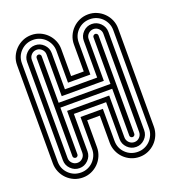

<svg xmlns="http://www.w3.org/2000/svg" viewBox="-147 -803 928 1041"><g transform="rotate(-20 317.0 -283.0)"><path d="M25 -567Q25 -593 35 -616Q45 -639 62.5 -656.5Q80 -674 103 -684Q126 -694 153 -694Q179 -694 202 -684Q225 -674 242.5 -656.5Q260 -639 270 -616Q280 -593 280 -567V-411H353V-567Q353 -593 363 -616Q373 -639 390.5 -656.5Q408 -674 431 -684Q454 -694 481 -694Q507 -694 530 -684Q553 -674 570.5 -656.5Q588 -639 598 -616Q608 -593 608 -567V0Q608 26 598 49.5Q588 73 570.5 90.5Q553 108 530 118Q507 128 481 128Q454 128 431 118Q408 108 390.5 90.5Q373 73 363 49.5Q353 26 353 0V-156H280V0Q280 26 270 49.5Q260 73 242.5 90.5Q225 108 202 118Q179 128 153 128Q126 128 103 118Q80 108 62.5 90.5Q45 73 35 49.5Q25 26 25 0ZM53 0Q53 42 82 70.5Q111 99 153 99Q173 99 191 91.5Q209 84 222.5 70.5Q236 57 244 39Q252 21 252 0V-185H381V0Q381 42 410 70.5Q439 99 481 99Q501 99 519 91.5Q537 84 550.5 70.5Q564 57 572 39Q580 21 580 0V-567Q580 -588 572 -606Q564 -624 550.5 -637.5Q537 -651 519 -658.5Q501 -666 481 -666Q439 -666 410 -637.5Q381 -609 381 -567V-383H252V-567Q252 -588 244 -606Q236 -624 222.5 -637.5Q209 -651 191 -658.5Q173 -666 153 -666Q111 -666 82 -637.5Q53 -609 53 -567ZM82 -564Q82 -593 103 -614Q124 -635 153 -635Q182 -635 203 -614Q224 -593 224 -564V-355H410V-567Q410 -596 431 -617Q452 -638 481 -638Q510 -638 531 -617Q552 -596 552 -567V0Q552 29 531 50Q510 71 481 71Q452 71 431 50Q410 29 410 0V-213H224V3Q224 32 203 53Q182 74 153 74Q124 74 103 53Q82 32 82 3ZM110 0Q110 18 122.5 30.5Q135 43 153 43Q170 43 182.5 30.5Q195 18 195 0V-241H438V0Q438 18 450.5 30.5Q463 43 481 43Q498 43 510.5 30.5Q523 18 523 0V-567Q523 -584 510.5 -596.5Q498 -609 481 -609Q463 -609 450.5 -596.5Q438 -584 438 -567V-326H195V-567Q195 -584 182.5 -596.5Q170 -609 153 -609Q135 -609 122.5 -596.5Q110 -584 110 -567ZM138 -567Q138 -573 142.5 -577Q147 -581 153 -581Q158 -581 162.5 -577Q167 -573 167 -567V-298H466V-567Q466 -573 470.5 -577Q475 -581 481 -581Q486 -581 490.5 -577Q495 -573 495 -567V0Q495 6 490.5 10Q486 14 481 14Q475 14 470.5 10Q466 6 466 0V-270H167V0Q167 6 162.5 10Q158 14 153 14Q147 14 142.5 10Q138 6 138 0Z"/></g></svg>

Font: Zschusch
Style: Regular
Weight: 400
Designer: Peter Wiegel
Foundry: Peter Wiegel